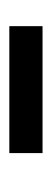

<svg xmlns="http://www.w3.org/2000/svg" viewBox="134 -836 113 422"><g transform="rotate(-90 191.0 -625.5)"><path d="M65 -662H344V-589H65Z"/></g></svg>

Font: Libra Serif Modern
Style: Regular
Weight: 400
Designer: Stefan Peev, Context Ltd
Foundry: Stefan Peev, Context Ltd
Version: Version 1.000